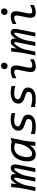

<svg xmlns="http://www.w3.org/2000/svg" viewBox="1548 -2290 745 3894"><g transform="rotate(-90 1921.0 -343.5)"><path d="M377.9 0 446.8 -342.8Q452.1 -369.6 454.1 -386.2Q456.1 -402.8 455.3 -412.1Q454.6 -421.4 451.4 -424.8Q448.2 -428.2 442.9 -428.2Q433.1 -428.2 420.2 -417Q407.2 -405.8 393.1 -387.2Q378.9 -368.7 364.7 -344.5Q350.6 -320.3 338.1 -294.2Q325.7 -268.1 316.4 -242.4Q307.1 -216.8 303.2 -194.8L264.2 0H186L254.9 -342.8Q260.3 -369.6 262.2 -386.2Q264.2 -402.8 263.4 -412.1Q262.7 -421.4 259.5 -424.8Q256.3 -428.2 251 -428.2Q241.2 -428.2 228.3 -417Q215.3 -405.8 201.2 -387.2Q187 -368.7 172.6 -344.5Q158.2 -320.3 146 -294.2Q133.8 -268.1 124.5 -242.4Q115.2 -216.8 110.8 -194.8L71.8 0H-5.9L46.9 -265.1Q48.8 -274.4 51 -289.6Q53.2 -304.7 56.4 -330.3Q59.6 -356 64 -394.8Q68.4 -433.6 74.2 -490.2H147L134.8 -377Q148.4 -401.9 163.1 -423.8Q177.7 -445.8 193.6 -462.6Q209.5 -479.5 227.5 -489.3Q245.6 -499 266.1 -499Q291 -499 307.4 -489.3Q323.7 -479.5 331.3 -462.9Q338.9 -446.3 337.9 -424.1Q336.9 -401.9 327.1 -377Q340.8 -401.9 355.2 -423.8Q369.6 -445.8 385.5 -462.6Q401.4 -479.5 419.4 -489.3Q437.5 -499 458 -499Q506.8 -499 523.7 -462.2Q540.5 -425.3 524.9 -347.2L456.1 0Z M876 -496.1Q907.7 -496.1 936.5 -491.9Q965.3 -487.8 991.7 -480L1068.8 -499L1013.7 -225.1Q1011.7 -215.8 1009.5 -200.7Q1007.3 -185.5 1004.4 -159.9Q1001.5 -134.3 997.1 -95.5Q992.7 -56.6 986.8 0H906.7L918.9 -112.8Q885.3 -54.2 837.2 -22.7Q789.1 8.8 732.9 8.8Q697.8 8.8 671.6 -2.9Q645.5 -14.6 628.4 -36.4Q611.3 -58.1 603 -88.4Q594.7 -118.7 594.7 -155.8Q594.7 -226.1 613 -287.8Q631.3 -349.6 667 -396Q702.6 -442.4 755.1 -469.2Q807.6 -496.1 876 -496.1ZM680.7 -164.1Q680.7 -117.7 696.8 -91.3Q712.9 -64.9 749 -64.9Q770 -64.9 791 -74.7Q812 -84.5 832 -101.6Q852.1 -118.7 869.9 -141.8Q887.7 -165 902.6 -191.7Q917.5 -218.3 928.2 -247.3Q939 -276.4 944.8 -305.2L964.8 -405.8Q941.9 -415.5 917.7 -421.1Q893.6 -426.8 873 -426.8Q833 -426.8 803.2 -413.1Q773.4 -399.4 752 -377.4Q730.5 -355.5 716.8 -327.4Q703.1 -299.3 695.1 -270Q687 -240.7 683.8 -212.9Q680.7 -185.1 680.7 -164.1Z M1573.7 -408.2Q1529.3 -418.5 1494.1 -423.3Q1459 -428.2 1431.6 -428.2Q1397.9 -428.2 1373.8 -422.9Q1349.6 -417.5 1334 -407.7Q1318.4 -397.9 1311 -384Q1303.7 -370.1 1303.7 -353Q1303.7 -340.8 1309.3 -331.3Q1314.9 -321.8 1327.1 -313.2Q1339.4 -304.7 1359.6 -296.4Q1379.9 -288.1 1409.7 -278.8Q1445.3 -267.1 1470.5 -254.6Q1495.6 -242.2 1511.7 -226.6Q1527.8 -210.9 1535.2 -191.9Q1542.5 -172.9 1542.5 -147.9Q1542.5 -109.9 1525.9 -80.6Q1509.3 -51.3 1479.5 -31.5Q1449.7 -11.7 1408 -1.5Q1366.2 8.8 1316.4 8.8Q1269.5 8.8 1227.3 4.9Q1185.1 1 1148.4 -7.8V-90.8Q1192.4 -76.7 1235.8 -69.8Q1279.3 -63 1321.8 -63Q1391.1 -63 1422.9 -82.5Q1454.6 -102.1 1454.6 -143.1Q1454.6 -153.8 1449.7 -162.8Q1444.8 -171.9 1433.1 -179.9Q1421.4 -188 1400.9 -196.3Q1380.4 -204.6 1348.6 -213.9Q1319.3 -222.7 1295.2 -233.6Q1271 -244.6 1253.4 -260Q1235.8 -275.4 1226.3 -296.1Q1216.8 -316.9 1216.8 -344.2Q1216.8 -377 1230 -405Q1243.2 -433.1 1270.8 -454.1Q1298.3 -475.1 1340.3 -487.1Q1382.3 -499 1439.5 -499Q1453.1 -499 1469.5 -498Q1485.8 -497.1 1503.4 -494.9Q1521 -492.7 1538.8 -489.7Q1556.6 -486.8 1573.7 -482.9Z M2123.5 -408.2Q2079.1 -418.5 2043.9 -423.3Q2008.8 -428.2 1981.4 -428.2Q1947.8 -428.2 1923.6 -422.9Q1899.4 -417.5 1883.8 -407.7Q1868.2 -397.9 1860.8 -384Q1853.5 -370.1 1853.5 -353Q1853.5 -340.8 1859.1 -331.3Q1864.7 -321.8 1877 -313.2Q1889.2 -304.7 1909.4 -296.4Q1929.7 -288.1 1959.5 -278.8Q1995.1 -267.1 2020.3 -254.6Q2045.4 -242.2 2061.5 -226.6Q2077.6 -210.9 2085 -191.9Q2092.3 -172.9 2092.3 -147.9Q2092.3 -109.9 2075.7 -80.6Q2059.1 -51.3 2029.3 -31.5Q1999.5 -11.7 1957.8 -1.5Q1916 8.8 1866.2 8.8Q1819.3 8.8 1777.1 4.9Q1734.9 1 1698.2 -7.8V-90.8Q1742.2 -76.7 1785.6 -69.8Q1829.1 -63 1871.6 -63Q1940.9 -63 1972.7 -82.5Q2004.4 -102.1 2004.4 -143.1Q2004.4 -153.8 1999.5 -162.8Q1994.6 -171.9 1982.9 -179.9Q1971.2 -188 1950.7 -196.3Q1930.2 -204.6 1898.4 -213.9Q1869.1 -222.7 1845 -233.6Q1820.8 -244.6 1803.2 -260Q1785.6 -275.4 1776.1 -296.1Q1766.6 -316.9 1766.6 -344.2Q1766.6 -377 1779.8 -405Q1793 -433.1 1820.6 -454.1Q1848.1 -475.1 1890.1 -487.1Q1932.1 -499 1989.3 -499Q2002.9 -499 2019.3 -498Q2035.6 -497.1 2053.2 -494.9Q2070.8 -492.7 2088.6 -489.7Q2106.4 -486.8 2123.5 -482.9Z M2464.4 -626Q2464.4 -641.1 2469.7 -653.8Q2475.1 -666.5 2484.6 -675.8Q2494.1 -685.1 2506.8 -690.4Q2519.5 -695.8 2534.2 -695.8Q2548.3 -695.8 2560.1 -690.7Q2571.8 -685.5 2580.3 -677Q2588.9 -668.5 2593.5 -656.7Q2598.1 -645 2598.1 -631.8Q2598.1 -616.7 2592.8 -604Q2587.4 -591.3 2577.9 -582Q2568.4 -572.8 2555.7 -567.4Q2543 -562 2528.3 -562Q2514.2 -562 2502.2 -567.1Q2490.2 -572.3 2481.9 -580.8Q2473.6 -589.4 2469 -601.1Q2464.4 -612.8 2464.4 -626ZM2666 -30.8Q2632.3 -12.2 2595 -1.7Q2557.6 8.8 2515.1 8.8Q2480.5 8.8 2457 -1Q2433.6 -10.7 2421.1 -32Q2408.7 -53.2 2407.2 -86.4Q2405.8 -119.6 2415 -167L2448.2 -331.1Q2454.1 -358.9 2453.9 -377.7Q2453.6 -396.5 2448.7 -407.7Q2443.8 -418.9 2434.3 -423.6Q2424.8 -428.2 2412.1 -428.2Q2378.9 -428.2 2346.7 -415.3Q2314.5 -402.3 2281.2 -383.8V-459Q2314.9 -477.5 2352.3 -488.3Q2389.6 -499 2432.1 -499Q2466.8 -499 2490.2 -489.3Q2513.7 -479.5 2526.1 -458.3Q2538.6 -437 2540 -403.8Q2541.5 -370.6 2532.2 -323.2L2499 -159.2Q2493.7 -130.9 2493.7 -112.3Q2493.7 -93.8 2498.8 -82.5Q2503.9 -71.3 2513.2 -66.7Q2522.5 -62 2535.2 -62Q2568.4 -62 2600.6 -75Q2632.8 -87.9 2666 -106Z M3127 0 3195.8 -342.8Q3201.2 -369.6 3203.1 -386.2Q3205.1 -402.8 3204.3 -412.1Q3203.6 -421.4 3200.4 -424.8Q3197.3 -428.2 3191.9 -428.2Q3182.1 -428.2 3169.2 -417Q3156.2 -405.8 3142.1 -387.2Q3127.9 -368.7 3113.8 -344.5Q3099.6 -320.3 3087.2 -294.2Q3074.7 -268.1 3065.4 -242.4Q3056.2 -216.8 3052.2 -194.8L3013.2 0H2935.1L3003.9 -342.8Q3009.3 -369.6 3011.2 -386.2Q3013.2 -402.8 3012.5 -412.1Q3011.7 -421.4 3008.5 -424.8Q3005.4 -428.2 3000 -428.2Q2990.2 -428.2 2977.3 -417Q2964.4 -405.8 2950.2 -387.2Q2936 -368.7 2921.6 -344.5Q2907.2 -320.3 2895 -294.2Q2882.8 -268.1 2873.5 -242.4Q2864.3 -216.8 2859.9 -194.8L2820.8 0H2743.2L2795.9 -265.1Q2797.9 -274.4 2800 -289.6Q2802.2 -304.7 2805.4 -330.3Q2808.6 -356 2813 -394.8Q2817.4 -433.6 2823.2 -490.2H2896L2883.8 -377Q2897.5 -401.9 2912.1 -423.8Q2926.8 -445.8 2942.6 -462.6Q2958.5 -479.5 2976.6 -489.3Q2994.6 -499 3015.1 -499Q3040 -499 3056.4 -489.3Q3072.8 -479.5 3080.3 -462.9Q3087.9 -446.3 3086.9 -424.1Q3085.9 -401.9 3076.2 -377Q3089.8 -401.9 3104.2 -423.8Q3118.7 -445.8 3134.5 -462.6Q3150.4 -479.5 3168.5 -489.3Q3186.5 -499 3207 -499Q3255.9 -499 3272.7 -462.2Q3289.6 -425.3 3273.9 -347.2L3205.1 0Z M3564 -626Q3564 -641.1 3569.3 -653.8Q3574.7 -666.5 3584.2 -675.8Q3593.8 -685.1 3606.4 -690.4Q3619.1 -695.8 3633.8 -695.8Q3647.9 -695.8 3659.7 -690.7Q3671.4 -685.5 3679.9 -677Q3688.5 -668.5 3693.1 -656.7Q3697.8 -645 3697.8 -631.8Q3697.8 -616.7 3692.4 -604Q3687 -591.3 3677.5 -582Q3668 -572.8 3655.3 -567.4Q3642.6 -562 3627.9 -562Q3613.8 -562 3601.8 -567.1Q3589.8 -572.3 3581.5 -580.8Q3573.2 -589.4 3568.6 -601.1Q3564 -612.8 3564 -626ZM3765.6 -30.8Q3731.9 -12.2 3694.6 -1.7Q3657.2 8.8 3614.7 8.8Q3580.1 8.8 3556.6 -1Q3533.2 -10.7 3520.8 -32Q3508.3 -53.2 3506.8 -86.4Q3505.4 -119.6 3514.6 -167L3547.9 -331.1Q3553.7 -358.9 3553.5 -377.7Q3553.2 -396.5 3548.3 -407.7Q3543.5 -418.9 3533.9 -423.6Q3524.4 -428.2 3511.7 -428.2Q3478.5 -428.2 3446.3 -415.3Q3414.1 -402.3 3380.9 -383.8V-459Q3414.6 -477.5 3451.9 -488.3Q3489.3 -499 3531.7 -499Q3566.4 -499 3589.8 -489.3Q3613.3 -479.5 3625.7 -458.3Q3638.2 -437 3639.6 -403.8Q3641.1 -370.6 3631.8 -323.2L3598.6 -159.2Q3593.3 -130.9 3593.3 -112.3Q3593.3 -93.8 3598.4 -82.5Q3603.5 -71.3 3612.8 -66.7Q3622.1 -62 3634.8 -62Q3668 -62 3700.2 -75Q3732.4 -87.9 3765.6 -106Z"/></g></svg>

Font: Code New Roman
Style: Italic
Weight: 400
Italic angle: -11°
Monospace: yes
Designer: Sam Radian
Foundry: Code New Roman
Version: Version 1.508 October 19, 2014